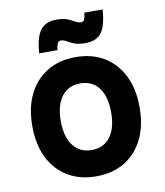

<svg xmlns="http://www.w3.org/2000/svg" viewBox="-94 -939 889 1036"><g transform="rotate(-10 350.0 -421.5)"><path d="M350 19Q260 19 194 -21Q128 -61 92 -134Q56 -207 56 -307Q56 -408 92 -481Q128 -554 194 -594Q260 -634 350 -634Q440 -634 506 -594Q572 -554 608 -481Q644 -408 644 -307Q644 -207 608 -134Q572 -61 506.5 -21Q441 19 350 19ZM350 -125Q416 -125 452 -173Q488 -221 488 -307Q488 -394 452 -442Q416 -490 350 -490Q285 -490 248.5 -442Q212 -394 212 -307Q212 -221 248.5 -173Q285 -125 350 -125ZM161 -688Q167 -776 195.5 -813.5Q224 -851 284 -851Q322 -851 344.5 -841.5Q367 -832 382 -823Q397 -814 413 -814Q425 -814 430.5 -824.5Q436 -835 439 -862H539Q533 -773 505 -736Q477 -699 417 -699Q379 -699 356.5 -708Q334 -717 318.5 -726.5Q303 -736 287 -736Q276 -736 270 -725Q264 -714 261 -688Z"/></g></svg>

Font: Martian Mono
Style: Bold
Weight: 700
Designer: Roman Shamin
Foundry: Evil Martians
Version: Version 1.000